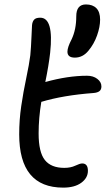

<svg xmlns="http://www.w3.org/2000/svg" viewBox="-20 -836 495 869"><path d="M318.8 -575.2Q285.2 -575.2 285.2 -602.1Q285.2 -622.1 304.2 -658.2Q325.2 -702.6 325.2 -762.2Q325.2 -815.9 369.1 -815.9Q399.4 -815.9 416.3 -798.8Q433.1 -781.7 433.1 -747.1Q433.1 -714.4 419.2 -675.3Q405.3 -636.2 379.9 -606Q354.5 -575.2 318.8 -575.2ZM266.1 13.2Q66.9 13.2 66.9 -228Q66.9 -293.5 76.2 -356.4Q85.4 -419.4 98.9 -482.9Q112.3 -546.4 117.2 -585.9Q120.6 -622.6 122.3 -666Q124 -709.5 125 -722.2Q126.5 -738.3 134.5 -747.1Q142.6 -755.9 162.1 -755.9Q224.1 -755.9 207 -597.2Q200.7 -541 185.1 -464.8Q287.1 -493.2 374 -493.2Q401.9 -493.2 420.4 -479Q439 -464.8 439 -444.8Q439 -430.7 430.2 -423.6Q421.4 -416.5 402.8 -415Q266.1 -404.8 167 -375Q154.8 -301.8 154.8 -231.9Q154.8 -147 183.1 -111.6Q211.4 -76.2 271 -76.2Q299.8 -76.2 320.8 -86.2Q341.8 -96.2 352.1 -96.2Q377.9 -96.2 377.9 -63Q377.9 -30.8 347.9 -8.8Q317.9 13.2 266.1 13.2Z"/></svg>

Font: Shantell Sans Irregular
Style: Regular
Weight: 400
Designer: Stephen Nixon, Anya Danilova, Shantell Martin
Foundry: Arrow Type
Version: Version 1.006;[9816181b4]